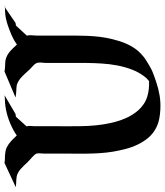

<svg xmlns="http://www.w3.org/2000/svg" viewBox="2 -740 718 835"><g transform="rotate(-90 360.5 -323.0)"><path d="M68.6 -661.9Q72.3 -661.4 75.7 -661Q79.1 -660.6 82.8 -660.4Q83.5 -660.2 84.8 -660.2Q86.2 -660.2 87.4 -660.2Q90.3 -660.2 93.3 -660Q96.2 -659.9 100.3 -659.9Q109.6 -659.4 119.1 -657.7Q128.7 -656 137.2 -651.9Q144.8 -647.9 151.6 -643.1Q158.4 -638.2 164.7 -632.4Q170.9 -626.7 176.6 -620.7Q182.4 -614.7 188.2 -608.6Q200.2 -616.9 214 -624.3Q227.8 -631.6 242.4 -637.7Q257.1 -643.8 272 -648.3Q286.9 -652.8 300.8 -655.5Q307.9 -656.7 314.7 -657.8Q321.5 -658.9 328.6 -659.4Q337.4 -660.2 346.2 -660.3Q355 -660.4 363.5 -661.9Q342.8 -649.9 322.6 -637.9Q302.5 -626 282 -614Q279.1 -613.5 276.1 -613.2Q273.2 -612.8 270 -612.3Q259 -601.1 249 -589.2Q239 -577.4 228 -565.9Q230.7 -558.1 229.7 -549.7Q228.8 -541.3 228.8 -533.2V-459.2Q228.8 -443.1 228.6 -427.4Q228.5 -411.6 228.3 -395.5Q228.3 -363.3 228.8 -330.3Q229.2 -297.4 232.4 -264.6Q235.6 -231.9 242.6 -200.1Q249.5 -168.2 262.2 -137.9Q269 -121.6 278.4 -106.3Q287.8 -91.1 299.7 -78.2Q311.5 -65.4 326 -55.8Q340.6 -46.1 358.2 -40.8Q374.5 -35.9 391.2 -34.3Q408 -32.7 424.8 -33.2Q429.2 -37.4 433.8 -41.3Q438.5 -45.2 442.1 -50Q462.4 -75.2 474.5 -106.6Q486.6 -137.9 492.9 -171.6Q499.3 -205.3 501.3 -239.6Q503.4 -273.9 503.7 -304.9Q504.2 -349.4 503.9 -393.1Q503.7 -436.8 503.7 -481Q503.7 -486.1 504.4 -491.9Q505.1 -497.8 505.5 -503.9Q505.9 -510 505.1 -515.5Q504.4 -521 501.7 -525.4Q496.6 -533.4 489.5 -539.4Q482.4 -545.4 476.1 -552Q465.8 -562.7 456.2 -573.6Q446.5 -584.5 435.1 -593.8Q430.2 -597.9 424.4 -601.3Q418.7 -604.7 412.6 -606.9L408 -608.4Q407 -608.4 404.3 -608.9Q401.6 -609.4 400.4 -609.6Q396.2 -610.1 393.6 -610.1Q390.9 -610.1 387 -610.4Q378.4 -610.6 370.1 -611.6Q361.8 -612.5 353.5 -614L466.6 -661.9Q472.4 -660.6 478.1 -660.2Q483.9 -659.7 489.7 -659.4Q498.8 -659.4 507.9 -658.6Q517.1 -657.7 525.6 -654.8Q534.7 -651.6 542.5 -646.5Q550.3 -641.4 557.3 -635.1Q564.2 -628.9 570.7 -621.8Q577.1 -614.7 583.5 -607.9Q602.3 -621.3 623.3 -630.5Q644.3 -639.6 666.3 -647.2Q680.9 -652.1 696.2 -655.5Q711.4 -658.9 726.8 -659.4Q731.9 -659.7 736.9 -659.7Q741.9 -659.7 747.1 -660.2Q748 -660.2 750 -660.4Q752 -660.6 753.7 -660.9Q755.4 -661.1 756.1 -661.3Q756.8 -661.4 755.9 -661.1Q752.7 -660.2 749.5 -659.7Q746.3 -659.2 743.2 -658.7L678 -614Q675 -613.5 672.1 -613Q669.2 -612.5 666.3 -612.1Q654.8 -600.3 644.2 -588.3Q633.5 -576.2 622.3 -564.5Q624 -559.3 624.3 -554.1Q624.5 -548.8 624.1 -543.5Q623.8 -538.1 623.3 -532.7Q622.8 -527.3 622.8 -522.2V-413.1Q622.8 -385.3 622.8 -357.4Q622.8 -329.6 621.6 -301.8Q620.4 -273.9 617.1 -246.3Q613.8 -218.8 606.9 -191.7Q603.3 -177.2 598.8 -162.7Q594.2 -148.2 588.3 -134.3Q582.3 -120.4 574.6 -107.3Q566.9 -94.2 557.4 -82.8Q551.5 -75.7 544.9 -69.5Q538.3 -63.2 531.2 -57.4Q526.4 -53.2 520.8 -49.7Q515.1 -46.1 509.5 -42.7Q500.5 -37.1 493.7 -33Q486.8 -28.8 480.8 -25.6Q474.9 -22.5 469.1 -19.9Q463.4 -17.3 456.7 -14.8Q450 -12.2 441.3 -9.2Q432.6 -6.1 421.1 -2.2Q391.6 7.8 361.8 12.7Q332 17.6 301 15.9Q280.3 14.9 260.1 10.9Q240 6.8 221.7 -2.4Q196 -15.6 178.3 -36.7Q160.6 -57.9 148.6 -83.3Q136.5 -108.6 129.4 -136.4Q122.3 -164.1 117.9 -190.2Q113.3 -218.5 111.5 -246.9Q109.6 -275.4 109.3 -304Q108.9 -332.5 109.3 -361Q109.6 -389.4 109.6 -418V-491.9Q109.6 -497.6 110.4 -502.9Q111.1 -508.3 110.6 -513.9Q110.4 -515.9 110.4 -517.6Q110.4 -519.3 109.9 -521L109.4 -522.9Q108.9 -523.9 108.9 -524.2Q107.7 -526.4 106.2 -528.4Q104.7 -530.5 103 -532.5Q94.2 -542 85.2 -549.3Q77.4 -555.9 70.4 -563.5Q63.5 -571 56.3 -578.5Q49.1 -585.9 41.3 -592.7Q33.4 -599.4 24.2 -604Q17.1 -607.7 9.5 -609Q2 -610.4 -5.7 -610.7Q-13.4 -611.1 -21.2 -611.3Q-29.1 -611.6 -36.6 -612.8Z"/></g></svg>

Font: Autopia
Style: Bold
Weight: 700
Designer: Antoine Gelgon
Foundry: Antoine Gelgon
Version: 001.000